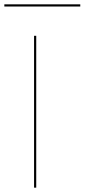

<svg xmlns="http://www.w3.org/2000/svg" viewBox="-72 -865 390 885"><path d="M-52 -835V-845H298V-835ZM85 -700H95V0H85Z"/></svg>

Font: Jost* Hairline
Style: Regular
Weight: 100
Version: Version 3.7